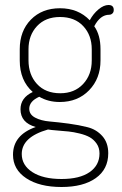

<svg xmlns="http://www.w3.org/2000/svg" viewBox="-20 -511 486 768"><path d="M347 -269V-314Q347 -370 313 -406.5Q279 -443 220 -443Q162 -443 128 -406.5Q94 -370 94 -314V-270Q94 -212 128 -175Q162 -138 221 -138Q278 -138 312.5 -175Q347 -212 347 -269ZM378 103Q378 80 366.5 63.5Q355 47 339 38Q323 29 298.5 23Q274 17 254.5 15Q235 13 209 11Q183 9 172 7Q67 37 67 105Q67 150 109.5 177.5Q152 205 226 205Q299 205 338.5 177.5Q378 150 378 103ZM417 -452Q381 -452 357 -406Q382 -371 382 -314V-269Q382 -197 336.5 -150Q291 -103 219 -103Q173 -103 137 -124Q97 -106 97 -76Q97 -53 120.5 -40.5Q144 -28 179 -25Q214 -22 255 -16.5Q296 -11 331 -2Q366 7 389.5 33.5Q413 60 413 102Q413 166 363 201.5Q313 237 226 237Q138 237 85 202Q32 167 32 108Q32 29 123 -3Q62 -20 62 -74Q62 -120 111 -143Q59 -189 59 -269V-314Q59 -387 103.5 -432.5Q148 -478 220 -478Q293 -478 339 -430Q353 -456 374 -473.5Q395 -491 414 -491Q435 -491 435 -471Q435 -462 429.5 -457Q424 -452 417 -452Z"/></svg>

Font: Dosis
Style: ExtraLight
Weight: 250
Designer: Edgar Tolentino, Pablo Impallari, Igino Marini
Foundry: Edgar Tolentino, Pablo Impallari, Igino Marini
Version: Version 1.007